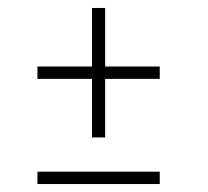

<svg xmlns="http://www.w3.org/2000/svg" viewBox="-20 -540 523 482"><path d="M381 -373V-342H244V-195H211V-342H74V-373H211V-520H244V-373ZM74 -78V-109H381V-78Z"/></svg>

Font: Raleway-v4020 ExtraLight
Style: Italic
Weight: 275
Italic angle: -12°
Designer: Matt McInerney, Pablo Impallari, Rodrigo Fuenzalida
Foundry: Matt McInerney, Pablo Impallari, Rodrigo Fuenzalida
Version: Version 4.020;PS 004.020;hotconv 1.0.88;makeotf.lib2.5.64775